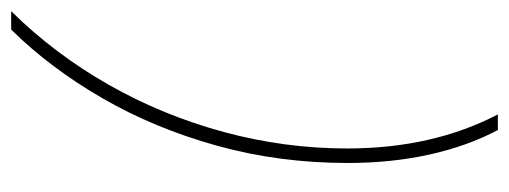

<svg xmlns="http://www.w3.org/2000/svg" viewBox="-304 -450 912 344"><g transform="rotate(-90 152.0 -278.0)"><path d="M91 158Q62 103 47 35Q32 -33 32 -111Q32 -234 63 -345.5Q94 -457 148 -550.5Q202 -644 271 -714H304Q227 -636 172 -539Q117 -442 87.5 -333Q58 -224 58 -112Q58 41 119 158Z"/></g></svg>

Font: Noto Sans Disp Thin
Style: Italic
Weight: 100
Italic angle: -12°
Designer: Monotype Design Team
Foundry: Monotype Imaging Inc.
Version: Version 2.000;GOOG;noto-source:20170915:90ef993387c0